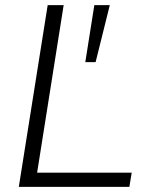

<svg xmlns="http://www.w3.org/2000/svg" viewBox="-20 -725 575 745"><path d="M53 0 165 -705H227L124 -55H491L482 0ZM311 -484 346 -705H406L351 -484Z"/></svg>

Font: Nunito Sans Light
Style: Italic
Weight: 300
Italic angle: -9°
Designer: Vernon Adams
Foundry: Vernon Adams
Version: Version 3.006; ttfautohint (v1.8.3)